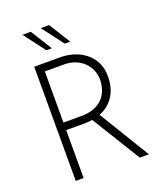

<svg xmlns="http://www.w3.org/2000/svg" viewBox="-162 -1015 957 1122"><g transform="rotate(-20 316.5 -454.5)"><path d="M275 -710Q315 -710 354.5 -698.5Q394 -687 426.5 -662.5Q459 -638 479 -600Q499 -562 499 -509Q499 -469 487 -431.5Q475 -394 448 -364Q421 -334 378 -316Q335 -298 272 -298H162V0H113V-710ZM269 -345Q322 -345 357 -360Q392 -375 412 -399Q432 -423 440.5 -451.5Q449 -480 449 -507Q449 -539 437.5 -567Q426 -595 404 -616.5Q382 -638 351 -650.5Q320 -663 282 -663H162V-345ZM371 -323 568 0H511L313 -322ZM112 -909H164L247 -776H213ZM226 -909H278L361 -776H327Z"/></g></svg>

Font: Josefin Sans Thin Light
Style: Regular
Weight: 300
Version: Version 2.000